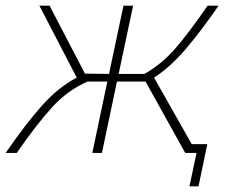

<svg xmlns="http://www.w3.org/2000/svg" viewBox="-35 -540 844 678"><path d="M509 -266 642 -31H697L666 118H634L659 0H619L479 -252H378L325 0H291L344 -252H274Q204 -221 151 -163.5Q98 -106 24 0H-15Q56 -103 113 -167Q170 -231 236 -266L104 -520H140L265 -280L350 -279L401 -520H435L384 -279H475Q534 -312 582 -366.5Q630 -421 698 -520H737Q671 -425 618 -363.5Q565 -302 509 -266Z"/></svg>

Font: Raleway-v4020 ExtraLight
Style: Italic
Weight: 275
Italic angle: -12°
Designer: Matt McInerney, Pablo Impallari, Rodrigo Fuenzalida
Foundry: Matt McInerney, Pablo Impallari, Rodrigo Fuenzalida
Version: Version 4.020;PS 004.020;hotconv 1.0.88;makeotf.lib2.5.64775